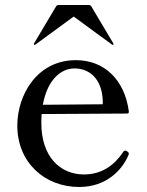

<svg xmlns="http://www.w3.org/2000/svg" viewBox="-20 -732 587 766"><path d="M118 -553C119 -553 120 -553 121 -554L274 -666L427 -554C428 -553 429 -553 430 -553C431 -553 433 -554 433 -556C433 -557 433 -557 432 -559L344 -707C342 -710 339 -712 335 -712H213C209 -712 206 -710 204 -707L116 -559C115 -557 115 -557 115 -556C115 -554 117 -553 118 -553ZM489 -127C486 -129 483 -131 480 -131C477 -131 474 -130 471 -125C437 -74 387 -36 315 -36C219 -36 145 -108 145 -240C145 -253 145 -265 146 -277L487 -279C492 -279 495 -282 494 -288C477 -414 396 -492 283 -492C126 -492 49 -351 49 -231C49 -85 157 14 296 14C407 14 468 -57 491 -110C493 -114 494 -116 494 -119C494 -122 492 -125 489 -127ZM277 -459C334 -459 387 -421 390 -329V-316L151 -314C169 -415 224 -459 277 -459Z"/></svg>

Font: Shippori Mincho OTF Medium
Style: Regular
Weight: 500
Designer: FONTDASU
Foundry: FONTDASU / Google Inc. / but / Adobe
Version: Version 3.300;hotconv 1.0.109;makeotfexe 2.5.65596